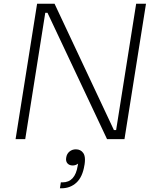

<svg xmlns="http://www.w3.org/2000/svg" viewBox="-20 -750 871 1035"><path d="M64 0 180 -730H274L594 -49H606L714 -730H767L651 0H557L236 -681H224L116 0ZM303 265 308 233H317Q385 233 399 143L401 132Q388 142 372 142Q354 142 344 131Q336 122 336 108Q336 104 337 99Q340 79 354.5 67Q369 55 389 55Q415 55 429 75Q438 88 438 111Q438 122 436 136L435 141Q425 204 392 234.5Q359 265 311 265Z"/></svg>

Font: Sora ExtraLight
Style: Italic
Weight: 200
Designer: Jonathan Barnbrook, Juli√°n Moncada
Version: Version 1.000